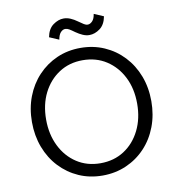

<svg xmlns="http://www.w3.org/2000/svg" viewBox="-98 -1003 1024 1107"><g transform="rotate(-10 414.5 -449.5)"><path d="M414 16Q339 16 275.5 -12Q212 -40 164.5 -90.5Q117 -141 91 -209.5Q65 -278 65 -358Q65 -438 91 -506Q117 -574 164.5 -624.5Q212 -675 275.5 -703Q339 -731 414 -731Q489 -731 553 -703Q617 -675 664.5 -624.5Q712 -574 738 -506Q764 -438 764 -358Q764 -278 738 -209.5Q712 -141 664.5 -90.5Q617 -40 553 -12Q489 16 414 16ZM414 -56Q493 -56 553 -95Q613 -134 647 -202.5Q681 -271 681 -358Q681 -446 647 -513.5Q613 -581 553 -620Q493 -659 414 -659Q336 -659 276 -620Q216 -581 182 -513.5Q148 -446 148 -358Q148 -271 182 -202.5Q216 -134 276 -95Q336 -56 414 -56ZM524 -911 580 -887Q571 -839 541 -817Q511 -795 479 -795Q460 -795 440.5 -803.5Q421 -812 401 -826Q382 -840 370 -847Q358 -854 347 -854Q333 -854 320.5 -841Q308 -828 303 -799L247 -823Q256 -871 286.5 -893Q317 -915 348 -915Q368 -915 388 -906.5Q408 -898 427 -884Q447 -870 458 -863Q469 -856 480 -856Q494 -856 507 -869.5Q520 -883 524 -911Z"/></g></svg>

Font: Wix Madefor Text
Style: Regular
Weight: 400
Designer: Dalton Maag Ltd
Foundry: Dalton Maag Ltd
Version: Version 3.100